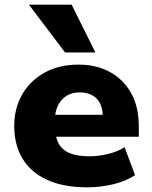

<svg xmlns="http://www.w3.org/2000/svg" viewBox="-20 -792 653 823"><path d="M355 11Q251 11 181 -21.5Q111 -54 76 -113Q41 -172 41 -252Q41 -327 74.5 -386Q108 -445 170 -480Q232 -515 317 -515Q392 -515 450 -484Q508 -453 541.5 -394Q575 -335 575 -250V-206H193V-300H431L421 -286Q421 -342 394.5 -369Q368 -396 321 -396Q289 -396 265.5 -381.5Q242 -367 228.5 -340Q215 -313 215 -273V-256Q215 -208 230.5 -178.5Q246 -149 279 -135.5Q312 -122 364 -122Q402 -122 443 -132Q484 -142 514 -161L559 -41Q517 -14 462.5 -1.5Q408 11 355 11ZM259 -567 104 -772H287L389 -567Z"/></svg>

Font: Nunito Sans 8pt Black
Style: Regular
Weight: 900
Version: Version 3.101;gftools[0.9.27]